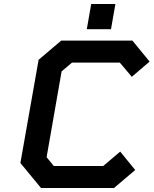

<svg xmlns="http://www.w3.org/2000/svg" viewBox="-20 -940 768 960"><path d="M414 -794 436 -920H557L535 -794ZM550 0H185L82 -125L173 -641L286 -737H642L728 -632L639 -556L579 -627H340L288 -583L213 -154L249 -110H496L581 -182L656 -90Z"/></svg>

Font: Tomorrow Medium
Style: Italic
Weight: 500
Italic angle: -10°
Designer: Tony de Marco, Monica Rizzolli
Foundry: Just in Type
Version: Version 2.002